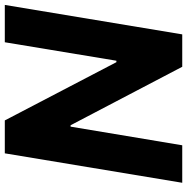

<svg xmlns="http://www.w3.org/2000/svg" viewBox="-10 -757 767 787"><g transform="rotate(-90 373.5 -363.5)"><path d="M746.8 -727.3H593.8L518.1 -269.9H512.1L273.4 -727.3H138.5L17.8 0H171.5L247.9 -457.7H253.6L493.3 0H626.1Z"/></g></svg>

Font: Margiela Sans
Style: Bold Italic
Weight: 700
Italic angle: -9.39999°
Designer: Stefan Endress, Andreas Faust
Version: Version 1.100;FEAKit 1.0